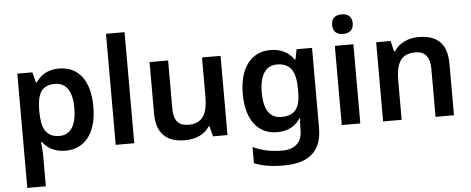

<svg xmlns="http://www.w3.org/2000/svg" viewBox="-59 -915 3213 1309"><g transform="rotate(-5 1547.0 -260.0)"><path d="M364 -552C281 -552 235 -515 205 -471H199L181 -542H78V240H205V27C205 -3 201 -39 199 -63H205C233 -25 280 10 361 10C488 10 575 -87 575 -272C575 -457 493 -552 364 -552ZM327 -450C407 -450 445 -386 445 -274C445 -162 407 -94 329 -94C234 -94 205 -158 205 -273V-289C207 -397 238 -450 327 -450Z M831 0V-760H704V0Z M1469 -542H1342V-278C1342 -158 1310 -93 1209 -93C1141 -93 1110 -133 1110 -214V-542H983V-188C983 -50 1056 10 1177 10C1246 10 1311 -14 1346 -70H1352L1370 0H1469Z M1810 -552C1679 -552 1597 -448 1597 -270C1597 -91 1678 10 1809 10C1883 10 1935 -20 1968 -71H1972C1970 -53 1968 -20 1968 -3V13C1968 92 1919 138 1833 138C1752 138 1689 123 1632 96V207C1688 230 1752 240 1834 240C2012 240 2095 160 2095 6V-542H1989L1976 -473H1971C1936 -523 1883 -552 1810 -552ZM1845 -450C1937 -450 1975 -395 1975 -272V-250C1975 -140 1938 -91 1847 -91C1767 -91 1727 -150 1727 -269C1727 -386 1769 -450 1845 -450Z M2316 -752C2276 -752 2245 -735 2245 -685C2245 -636 2276 -618 2316 -618C2353 -618 2386 -636 2386 -685C2386 -735 2353 -752 2316 -752ZM2378 -542H2251V0H2378Z M2825 -552C2753 -552 2691 -524 2656 -469H2650L2633 -542H2534V0H2661V-264C2661 -384 2692 -450 2793 -450C2862 -450 2893 -408 2893 -327V0H3019V-353C3019 -493 2948 -552 2825 -552Z"/></g></svg>

Font: Noto Sans Myanmar UI SemiBold
Style: Regular
Weight: 600
Designer: Monotype Design Team
Foundry: Monotype Imaging Inc.
Version: Version 2.103